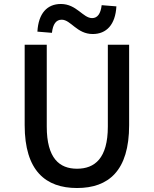

<svg xmlns="http://www.w3.org/2000/svg" viewBox="-20 -932 773 965"><path d="M446 -761C515 -761 560 -808 565 -900L491 -906C486 -863 470 -841 443 -841C397 -841 365 -912 286 -912C217 -912 173 -865 168 -773L241 -767C246 -811 262 -833 290 -833C336 -833 366 -761 446 -761ZM367 13C525 13 629 -73 629 -303V-707H522V-296C522 -136 456 -84 367 -84C279 -84 215 -136 215 -296V-707H104V-303C104 -73 210 13 367 13Z"/></svg>

Font: Spoqa Han Sans Neo Medium
Style: Regular
Weight: 500
Designer: [Spoqa Han Sans Neo] Dong-huui Kim ___ Younghwa Kang ___ Yujin Lee ___ [Noto Sans] Ryoko NISHIZUKA ____ (kana & ideograp
Foundry: Spoqa (http://www.spoqa-han-sans.com)
Version: Version 1.100;hotconv 1.0.109;makeotfexe 2.5.65596